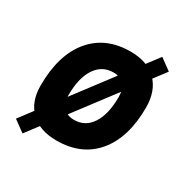

<svg xmlns="http://www.w3.org/2000/svg" viewBox="-148 -711 883 903"><g transform="rotate(30 293.0 -259.5)"><path d="M90.8 60.5 29.3 15.6 480 -580.1 541.5 -535.2ZM245.1 9.8Q153.8 9.8 102.8 -39.8Q51.8 -89.4 51.8 -177.7Q51.8 -342.8 127.9 -435.1Q204.1 -527.3 339.8 -527.3Q431.2 -527.3 482.2 -476.6Q533.2 -425.8 533.2 -335Q533.2 -172.4 457.1 -81.3Q381.1 9.8 245.1 9.8ZM268.5 -115.7Q329.1 -115.7 363 -168.2Q397 -220.7 397 -314Q397 -355.2 376.5 -378.5Q356.1 -401.9 318.8 -401.9Q257.2 -401.9 222.6 -349.5Q188 -297.1 188 -203.6Q188 -162.1 209.2 -138.9Q230.4 -115.7 268.5 -115.7Z"/></g></svg>

Font: Cascadia Mono NF
Style: Italic
Weight: 400
Italic angle: -10°
Monospace: yes
Designer: Aaron Bell
Foundry: Saja Typeworks
Version: Version 2404.023